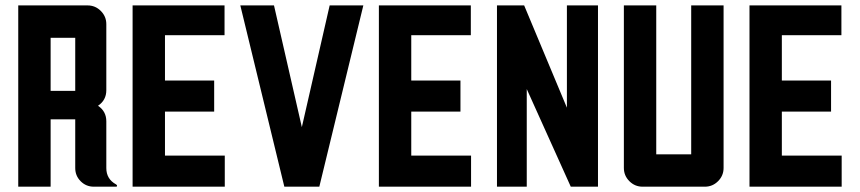

<svg xmlns="http://www.w3.org/2000/svg" viewBox="-20 -704 3243 724"><path d="M170.9 0H48.8V-683.6H310.1Q339.4 -683.6 360.1 -662.8Q380.9 -642.1 380.9 -612.8V-363.8Q380.9 -326.2 349.6 -305.2Q380.9 -284.2 380.9 -246.6V-70.3Q380.9 -28.8 417.5 -8.8Q421.4 -6.3 421.4 -3.9Q421.4 0 417.5 0H334Q304.7 0 284.2 -20.5Q263.7 -41 263.7 -70.3V-253.9H170.9ZM170.9 -361.3H263.7V-561.5H170.9Z M480 0V-683.6H826.7V-571.3H602.1V-400.4H787.6V-283.2H602.1V-117.2H827.6V0Z M1118.2 -224.6 1223.1 -683.6H1350.1L1184.1 0H1052.2L886.2 -683.6H1013.2Z M1408.7 0V-683.6H1755.4V-571.3H1530.8V-400.4H1716.3V-283.2H1530.8V-117.2H1756.3V0Z M2117.7 -297.9V-683.6H2234.9V0H2132.3L1966.3 -368.2V0H1854V-683.6H1956.5Z M2454.6 -683.6V-122.1H2586.4V-683.6H2708.5V-70.8Q2708.5 -41.5 2687.7 -20.8Q2667 0 2637.7 0H2403.3Q2374 0 2353.3 -20.8Q2332.5 -41.5 2332.5 -70.8V-683.6Z M2806.2 0V-683.6H3152.8V-571.3H2928.2V-400.4H3113.8V-283.2H2928.2V-117.2H3153.8V0Z"/></svg>

Font: California Gothic
Style: Regular
Weight: 400
Version: Version 2.2;